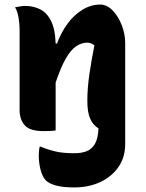

<svg xmlns="http://www.w3.org/2000/svg" viewBox="-20 -572 640 842"><path d="M307 100Q336 100 359 91.5Q382 83 396 59.5Q410 36 412 -9Q388 -23 375.5 -51.5Q363 -80 363 -129Q363 -185 372 -246.5Q381 -308 394 -373Q379 -385 363 -385Q338 -385 314.5 -369.5Q291 -354 269 -316Q247 -278 224 -210V0Q211 2 197 2.5Q183 3 172 3Q111 3 88.5 -22.5Q66 -48 66 -89V-441Q66 -466 61.5 -494Q57 -522 46 -540Q57 -542 68.5 -544Q80 -546 91 -546Q126 -546 155.5 -531.5Q185 -517 203.5 -481Q222 -445 224 -381H230Q248 -430 276.5 -468.5Q305 -507 342 -529.5Q379 -552 420 -552Q449 -552 474 -526Q499 -500 514 -461.5Q529 -423 529 -384V60Q529 117 500 159.5Q471 202 420.5 226Q370 250 305 250Q256 250 225.5 241.5Q195 233 182 220Q166 204 158 173Q150 142 150 109Q150 87 154 71H158Q189 84 222.5 92Q256 100 307 100Z"/></svg>

Font: Recursive Sn Csl St XBd
Style: Regular
Weight: 800
Version: Version 1.085;hotconv 1.1.0;makeotfexe 2.6.0; ttfautohint (v